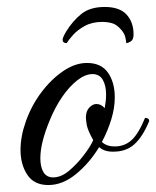

<svg xmlns="http://www.w3.org/2000/svg" viewBox="-20 -532 449 552"><path d="M119 0Q78 0 58.5 -29.5Q39 -59 39 -101Q39 -140 54 -182Q70 -228 98.5 -266Q127 -304 161.5 -327.5Q196 -351 230 -351Q271 -351 290.5 -323Q310 -295 310 -252Q310 -222 300 -189Q290 -156 273 -124Q286 -111 310 -111Q338 -111 358 -129Q378 -147 397 -193Q409 -193 409 -184Q390 -138 365.5 -116.5Q341 -95 303 -96Q280 -96 265 -109Q237 -63 198.5 -31.5Q160 0 119 0ZM133 -22Q156 -22 179 -41.5Q202 -61 221 -86Q240 -111 248 -129Q232 -158 229.5 -172.5Q227 -187 227 -194Q227 -213 237 -223Q247 -233 257 -233Q271 -233 281 -221Q283 -232 284 -241.5Q285 -251 285 -260Q285 -286 275.5 -302.5Q266 -319 246 -319Q225 -319 202 -301Q179 -283 158.5 -253Q138 -223 123 -186Q110 -155 103 -127.5Q96 -100 96 -77Q96 -52 105 -37Q114 -22 133 -22ZM281 -512Q324 -512 344 -490Q364 -468 364 -433Q364 -418 356 -413Q348 -408 343 -408Q343 -412 340.5 -424Q338 -436 328 -447Q315 -462 301.5 -465.5Q288 -469 274 -469Q245 -469 224 -457.5Q203 -446 190 -431.5Q177 -417 172 -408Q160 -408 160 -418Q160 -424 170 -441Q189 -472 214 -492Q239 -512 281 -512Z"/></svg>

Font: Great Vibes
Style: Regular
Weight: 400
Designer: Robert E. Leuschke, Viktoriya Grabowska, Viviana Monsalve, Eben Sorkin
Foundry: Robert E. Leuschke
Version: Version 1.103; ttfautohint (v1.8.4.7-5d5b)